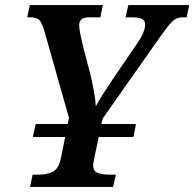

<svg xmlns="http://www.w3.org/2000/svg" viewBox="-20 -734 763 754"><path d="M98 0 108 -48H132Q162 -48 186 -59Q210 -70 219 -112L236 -196H109L120 -247H246L251 -271L154 -613Q145 -642 135.5 -654Q126 -666 99 -666H87L97 -714H384L374 -666H330Q291 -666 291 -636Q291 -621 296 -597Q301 -573 307 -548L335 -442Q342 -412 348.5 -377.5Q355 -343 356 -316Q366 -336 384.5 -364.5Q403 -393 427 -429L519 -564Q534 -585 542 -604Q550 -623 550 -639Q550 -653 538 -659.5Q526 -666 497 -666H473L484 -714H723L713 -666H695Q673 -666 656 -649Q639 -632 610 -591L383 -268L378 -247H514L504 -196H368L350 -113Q346 -93 346 -84Q346 -61 364.5 -54.5Q383 -48 413 -48H435L424 0Z"/></svg>

Font: Noto Serif SemiCondensed SemiBold
Style: Italic
Weight: 600
Width: 4
Italic angle: -12°
Designer: Monotype Design Team
Foundry: Monotype Imaging Inc.
Version: Version 2.014; ttfautohint (v1.8.4.7-5d5b)